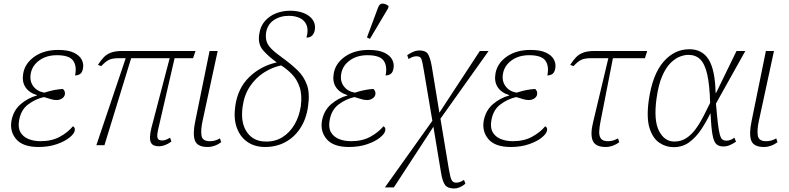

<svg xmlns="http://www.w3.org/2000/svg" viewBox="-20 -826 4488 1092"><path d="M199 10Q111 10 73 -33.5Q35 -77 45 -138Q56 -198 97.5 -233.5Q139 -269 190 -283V-285Q145 -299 124.5 -330.5Q104 -362 112 -408Q122 -466 176 -504Q230 -542 311 -542Q367 -542 399.5 -526.5Q432 -511 444.5 -487Q457 -463 452 -437Q448 -414 436 -405.5Q424 -397 407 -397Q418 -450 396 -481Q374 -512 304 -512Q244 -512 203.5 -482.5Q163 -453 155 -408Q147 -366 169 -336Q191 -306 232 -299Q263 -309 289 -314Q315 -319 338 -320Q352 -307 349 -289Q346 -274 332 -265.5Q318 -257 303 -257Q284 -257 269.5 -262Q255 -267 230 -274Q181 -263 140 -232Q99 -201 89 -143Q81 -101 96 -74.5Q111 -48 141.5 -35.5Q172 -23 211 -23Q274 -23 320 -48Q366 -73 395 -108Q400 -105 403.5 -99.5Q407 -94 405 -83Q402 -65 374.5 -43Q347 -21 301.5 -5.5Q256 10 199 10Z M528 0 695 -495H655Q618 -495 598.5 -485Q579 -475 556 -450L537 -457Q553 -482 569.5 -499.5Q586 -517 610.5 -526.5Q635 -536 675 -536H1092L1078 -495H973L880 -92Q871 -53 876.5 -40Q882 -27 902 -27Q914 -27 926 -32Q938 -37 947 -43L955 -21Q934 -6 916.5 0Q899 6 885 6Q854 6 843 -8Q832 -22 833 -46Q834 -70 841 -98L945 -495H726L574 0Z M1161 10Q1102 10 1088.5 -27Q1075 -64 1091 -139L1172 -536H1218L1132 -138Q1121 -87 1126 -55Q1131 -23 1173 -23Q1188 -23 1201.5 -26.5Q1215 -30 1231 -39L1238 -17Q1201 10 1161 10Z M1488 10Q1429 10 1387.5 -18.5Q1346 -47 1327 -99Q1308 -151 1318 -222Q1332 -324 1397.5 -387.5Q1463 -451 1554 -471Q1508 -504 1477 -539Q1446 -574 1454 -629Q1460 -676 1486.5 -706Q1513 -736 1550.5 -750.5Q1588 -765 1630 -765Q1673 -765 1706.5 -752Q1740 -739 1757.5 -715Q1775 -691 1771 -659Q1768 -638 1756.5 -625Q1745 -612 1723 -612Q1735 -655 1724 -682.5Q1713 -710 1686 -723Q1659 -736 1623 -736Q1573 -736 1536.5 -711Q1500 -686 1493 -638Q1490 -611 1496.5 -590Q1503 -569 1525 -547Q1547 -525 1588 -496Q1635 -462 1671.5 -427Q1708 -392 1725.5 -344Q1743 -296 1732 -221Q1722 -149 1688 -97Q1654 -45 1602.5 -17.5Q1551 10 1488 10ZM1492 -21Q1546 -20 1587.5 -46.5Q1629 -73 1655.5 -118.5Q1682 -164 1691 -223Q1699 -287 1684 -331Q1669 -375 1640 -404.5Q1611 -434 1579 -454Q1527 -443 1480.5 -413Q1434 -383 1401.5 -334.5Q1369 -286 1360 -220Q1347 -129 1384 -75Q1421 -21 1492 -21Z M1965 10Q1877 10 1839 -33.5Q1801 -77 1811 -138Q1822 -198 1863.5 -233.5Q1905 -269 1956 -283V-285Q1911 -299 1890.5 -330.5Q1870 -362 1878 -408Q1888 -466 1942 -504Q1996 -542 2077 -542Q2133 -542 2165.5 -526.5Q2198 -511 2210.5 -487Q2223 -463 2218 -437Q2214 -414 2202 -405.5Q2190 -397 2173 -397Q2184 -450 2162 -481Q2140 -512 2070 -512Q2010 -512 1969.5 -482.5Q1929 -453 1921 -408Q1913 -366 1935 -336Q1957 -306 1998 -299Q2029 -309 2055 -314Q2081 -319 2104 -320Q2118 -307 2115 -289Q2112 -274 2098 -265.5Q2084 -257 2069 -257Q2050 -257 2035.5 -262Q2021 -267 1996 -274Q1947 -263 1906 -232Q1865 -201 1855 -143Q1847 -101 1862 -74.5Q1877 -48 1907.5 -35.5Q1938 -23 1977 -23Q2040 -23 2086 -48Q2132 -73 2161 -108Q2166 -105 2169.5 -99.5Q2173 -94 2171 -83Q2168 -65 2140.5 -43Q2113 -21 2067.5 -5.5Q2022 10 1965 10ZM2084 -605 2067 -613 2131 -785Q2140 -807 2157.5 -805.5Q2175 -804 2190 -792L2188 -780Z M2169 240 2439 -139 2390 -429Q2382 -478 2376 -492Q2370 -506 2349 -506Q2339 -506 2328 -502.5Q2317 -499 2304 -490L2296 -512Q2312 -524 2330.5 -531.5Q2349 -539 2366 -539Q2401 -539 2414 -518.5Q2427 -498 2436 -447L2479 -185L2709 -536H2759L2485 -151L2533 137Q2541 185 2549 199Q2557 213 2575 213Q2584 213 2596 209Q2608 205 2619 197L2627 219Q2594 246 2563 246Q2526 246 2511 225.5Q2496 205 2488 154L2445 -105L2220 240Z M2885 10Q2797 10 2759 -33.5Q2721 -77 2731 -138Q2742 -198 2783.5 -233.5Q2825 -269 2876 -283V-285Q2831 -299 2810.5 -330.5Q2790 -362 2798 -408Q2808 -466 2862 -504Q2916 -542 2997 -542Q3053 -542 3085.5 -526.5Q3118 -511 3130.5 -487Q3143 -463 3138 -437Q3134 -414 3122 -405.5Q3110 -397 3093 -397Q3104 -450 3082 -481Q3060 -512 2990 -512Q2930 -512 2889.5 -482.5Q2849 -453 2841 -408Q2833 -366 2855 -336Q2877 -306 2918 -299Q2949 -309 2975 -314Q3001 -319 3024 -320Q3038 -307 3035 -289Q3032 -274 3018 -265.5Q3004 -257 2989 -257Q2970 -257 2955.5 -262Q2941 -267 2916 -274Q2867 -263 2826 -232Q2785 -201 2775 -143Q2767 -101 2782 -74.5Q2797 -48 2827.5 -35.5Q2858 -23 2897 -23Q2960 -23 3006 -48Q3052 -73 3081 -108Q3086 -105 3089.5 -99.5Q3093 -94 3091 -83Q3088 -65 3060.5 -43Q3033 -21 2987.5 -5.5Q2942 10 2885 10Z M3425 10Q3366 10 3351 -26.5Q3336 -63 3354 -134L3440 -495H3341Q3304 -495 3284.5 -485Q3265 -475 3242 -450L3223 -457Q3239 -482 3255.5 -499.5Q3272 -517 3296.5 -526.5Q3321 -536 3361 -536H3661L3648 -495H3466L3396 -138Q3389 -104 3388 -78Q3387 -52 3398 -37.5Q3409 -23 3437 -23Q3452 -23 3465.5 -26.5Q3479 -30 3495 -39L3502 -17Q3465 10 3425 10Z M3811 11Q3767 11 3729.5 -14.5Q3692 -40 3674 -98.5Q3656 -157 3670 -257Q3691 -402 3753 -474Q3815 -546 3901 -546Q3974 -546 4010.5 -487.5Q4047 -429 4050 -298H4053L4169 -536H4219L4052 -237Q4058 -166 4063 -124Q4068 -82 4074 -60.5Q4080 -39 4089 -32.5Q4098 -26 4112 -26Q4135 -26 4157 -43L4166 -20Q4153 -11 4134 -2Q4115 7 4094 7Q4068 7 4053.5 -7Q4039 -21 4032 -61.5Q4025 -102 4021 -181H4020Q3998 -135 3969 -91Q3940 -47 3901.5 -18Q3863 11 3811 11ZM3815 -21Q3854 -21 3883.5 -40.5Q3913 -60 3936.5 -92Q3960 -124 3980 -163Q4000 -202 4019 -241Q4016 -343 4002.5 -402.5Q3989 -462 3963 -488Q3937 -514 3895 -514Q3874 -514 3848 -504.5Q3822 -495 3795 -469Q3768 -443 3746.5 -394Q3725 -345 3714 -266Q3697 -142 3728 -81.5Q3759 -21 3815 -21Z M4325 10Q4266 10 4252.5 -27Q4239 -64 4255 -139L4336 -536H4382L4296 -138Q4285 -87 4290 -55Q4295 -23 4337 -23Q4352 -23 4365.5 -26.5Q4379 -30 4395 -39L4402 -17Q4365 10 4325 10Z"/></svg>

Font: Noto Serif ExtraLight
Style: Italic
Weight: 200
Italic angle: -12°
Designer: Monotype Design Team
Foundry: Monotype Imaging Inc.
Version: Version 2.014; ttfautohint (v1.8.4.7-5d5b)